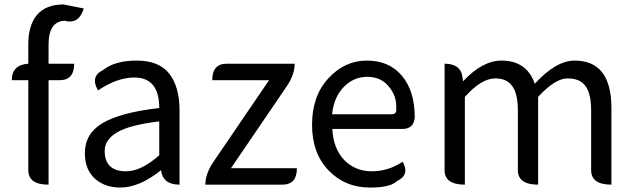

<svg xmlns="http://www.w3.org/2000/svg" viewBox="-20 -829 2850 862"><path d="M198 0Q107 0 107 -65V-469H33Q33 -538 107 -543V-630Q107 -715 146 -762Q186 -809 265 -809L356 -791Q336 -722 275 -734V-736Q198 -736 198 -629V-543H313Q313 -469 248 -469H198V0Z M520 13Q450 13 405 -28Q361 -69 361 -141Q361 -229 440 -276Q520 -324 695 -344Q695 -481 583 -481Q506 -481 420 -423Q384 -486 442 -514Q495 -557 594 -557Q694 -557 740 -498Q786 -439 786 -334V0Q711 0 703 -65Q606 13 520 13ZM546 -60Q614 -60 695 -132V-284Q562 -268 506 -235Q450 -202 450 -152Q450 -60 546 -60Z M902 0Q902 -49 938 -102L1188 -469H933Q933 -543 998 -543H1303Q1303 -494 1267 -441L1017 -74H1313Q1313 0 1248 0Z M1641 13Q1529 13 1455 -64Q1381 -141 1381 -269Q1381 -398 1454 -477Q1527 -557 1627 -557Q1728 -557 1785 -488Q1842 -420 1842 -302Q1838 -250 1786 -250H1472Q1476 -163 1525 -111Q1575 -60 1649 -60Q1724 -60 1788 -103Q1821 -43 1762 -16Q1734 13 1641 13ZM1471 -316H1737Q1762 -316 1759 -341Q1762 -397 1726 -440Q1691 -484 1629 -484Q1567 -484 1523 -438Q1479 -393 1471 -316Z M2067 0Q1976 0 1976 -65V-543Q2051 -543 2057 -478L2059 -464Q2146 -557 2231 -557Q2345 -557 2381 -453Q2476 -557 2560 -557Q2725 -557 2725 -344V0Q2634 0 2634 -65V-332Q2634 -408 2609 -442Q2585 -477 2528 -477Q2472 -477 2396 -394V0Q2305 0 2305 -65V-332Q2305 -408 2280 -442Q2256 -477 2204 -477Q2141 -477 2067 -394V0Z"/></svg>

Font: Swei Toothpaste CJK TC
Style: Regular
Weight: 400
Version: Version 1.0